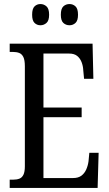

<svg xmlns="http://www.w3.org/2000/svg" viewBox="-20 -930 539 950"><path d="M28 0V-41H45Q63 -41 76 -46Q89 -51 96 -65.5Q103 -80 103 -107V-602Q103 -633 95.5 -648Q88 -663 75 -668Q62 -673 45 -673H28V-714H438L442 -540H396L392 -582Q391 -604 383.5 -623Q376 -642 361.5 -653.5Q347 -665 322 -665H195V-398H384V-350H195V-49H341Q367 -49 382.5 -60.5Q398 -72 406.5 -91Q415 -110 418 -132L422 -174H468L463 0ZM324 -805Q306 -805 293.5 -816.5Q281 -828 281 -857Q281 -887 293.5 -898.5Q306 -910 324 -910Q341 -910 353.5 -898.5Q366 -887 366 -857Q366 -828 353.5 -816.5Q341 -805 324 -805ZM180 -805Q163 -805 151 -816.5Q139 -828 139 -857Q139 -887 151 -898.5Q163 -910 180 -910Q197 -910 210 -898.5Q223 -887 223 -857Q223 -828 210 -816.5Q197 -805 180 -805Z"/></svg>

Font: Noto Serif Khmer ExtraCondensed
Style: Regular
Weight: 400
Width: 2
Designer: Danh Hong and the Monotype Design Team
Foundry: Monotype Imaging Inc.
Version: Version 2.004